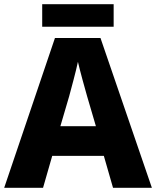

<svg xmlns="http://www.w3.org/2000/svg" viewBox="-20 -899 747 919"><path d="M524 -879H182V-771H524ZM521 0H707L461 -717H243L0 0H186L230 -153H477ZM397 -438 439 -295H269L311 -438C320 -472 344 -559 353 -603C363 -559 387 -473 397 -438Z"/></svg>

Font: Noto Sans Bengali UI ExtraBold
Style: Regular
Weight: 800
Designer: Jelle Bosma - Monotype Design Team
Foundry: Monotype Imaging Inc.
Version: Version 2.003